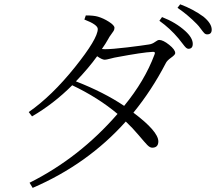

<svg xmlns="http://www.w3.org/2000/svg" viewBox="-20 -827 1040 910"><path d="M711.9 -567.4Q715.8 -576.2 712.9 -579.1Q710 -582 702.1 -581.1Q657.2 -579.1 532.2 -555.7Q524.4 -554.7 503.9 -549.3Q483.4 -543.9 476.6 -543.9Q463.9 -543.9 440.4 -560.5Q401.4 -505.9 339.8 -441.4Q472.7 -389.6 568.4 -325.2Q666 -444.3 711.9 -567.4ZM379.9 -734.4 386.7 -753.9Q424.8 -753.9 444.3 -748Q470.7 -740.2 496.6 -723.6Q522.5 -707 522.5 -695.3Q522.5 -687.5 518.6 -680.7Q514.6 -673.8 506.3 -663.1Q498 -652.3 493.2 -642.6Q481.4 -621.1 462.9 -594.7Q468.8 -593.8 477.5 -593.8Q510.7 -593.8 583.5 -602.5Q656.2 -611.3 685.5 -616.2Q701.2 -618.2 714.4 -627.9Q727.5 -637.7 734.4 -637.7Q752.9 -637.7 781.7 -614.7Q810.5 -591.8 810.5 -575.2Q810.5 -567.4 791 -553.7Q771.5 -540 765.6 -527.3Q699.2 -399.4 612.3 -293Q729.5 -205.1 730.5 -157.2Q730.5 -127 701.2 -127Q690.4 -127 677.7 -140.1Q665 -153.3 636.7 -187Q608.4 -220.7 576.2 -251Q395.5 -48.8 134.8 63.5L120.1 39.1Q356.4 -79.1 537.1 -287.1Q445.3 -364.3 322.3 -422.9Q234.4 -335 131.8 -275.4L116.2 -295.9Q225.6 -372.1 334.5 -507.8Q443.4 -643.6 443.4 -689.5Q443.4 -710 379.9 -734.4ZM735.4 -728.5 748 -746.1Q813.5 -720.7 858.4 -679.7Q893.6 -647.5 893.6 -619.1Q893.6 -595.7 873 -595.7Q867.2 -595.7 861.3 -601.1Q855.5 -606.4 844.2 -621.6Q833 -636.7 826.2 -644.5Q786.1 -692.4 735.4 -728.5ZM821.3 -790 834 -806.6Q894.5 -784.2 944.3 -748Q983.4 -715.8 983.4 -686.5Q983.4 -664.1 961.9 -664.1Q954.1 -664.1 948.2 -669.9Q942.4 -675.8 932.1 -689.9Q921.9 -704.1 913.1 -712.9Q871.1 -755.9 821.3 -790Z"/></svg>

Font: GenYoMin TW TTF Light
Style: Regular
Weight: 300
Version: Version 1.300